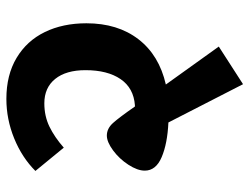

<svg xmlns="http://www.w3.org/2000/svg" viewBox="-110 -632 782 602"><g transform="rotate(-90 281.0 -331.0)"><path d="M317 -202 436 -36 318 40 198 -194Q132 -197 89.5 -215Q47 -233 47 -268Q47 -291 65.5 -319.5Q84 -348 110.5 -367.5Q137 -387 157 -387Q179 -387 196.5 -367.5Q214 -348 248 -299H252Q306 -303 334 -344Q362 -385 362 -454Q362 -515 334.5 -549Q307 -583 258 -583Q218 -583 185 -567Q152 -551 119 -522L46 -611Q88 -653 148 -677.5Q208 -702 272 -702Q347 -702 400.5 -670Q454 -638 481.5 -581.5Q509 -525 509 -451Q509 -353 459 -288Q409 -223 317 -202Z"/></g></svg>

Font: FiraGOUPP
Style: Bold
Weight: 700
Designer: bBox Type
Foundry: bBox Type GmbH
Version: Version 1.001